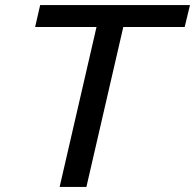

<svg xmlns="http://www.w3.org/2000/svg" viewBox="-20 -740 772 760"><path d="M216 0 362 -633H119L139 -720H732L711 -633H468L322 0Z"/></svg>

Font: Instrument Sans Medium
Style: Italic
Weight: 500
Italic angle: -13°
Designer: Rodrigo Fuenzalida
Foundry: fragTYPE
Version: Version 1.000;gftools[0.9.28]